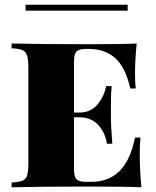

<svg xmlns="http://www.w3.org/2000/svg" viewBox="-20 -792 659 812"><path d="M578 0Q513 -3 359 -3Q139 -3 29 0V-20Q61 -22 75.5 -28Q90 -34 95 -51Q100 -68 100 -106V-502Q100 -540 94.5 -557Q89 -574 75 -580Q61 -586 29 -588V-608Q139 -605 359 -605Q499 -605 558 -608Q551 -537 551 -480Q551 -441 554 -418H531Q511 -507 467.5 -546Q424 -585 357 -585H344Q316 -585 304.5 -575Q293 -565 293 -532V-316H316Q364 -316 392.5 -350.5Q421 -385 429 -428H452Q449 -394 449 -348V-306Q449 -257 455 -184H432Q425 -232 395 -264Q365 -296 316 -296H293V-76Q293 -43 304.5 -33Q316 -23 344 -23H367Q437 -23 483.5 -66.5Q530 -110 551 -210H574Q571 -182 571 -138Q571 -77 578 0ZM520 -747H88V-772H520Z"/></svg>

Font: Playfair Display SC Black
Style: Regular
Weight: 900
Designer: Claus Eggers Sørensen
Foundry: Claus Eggers Sørensen
Version: Version 1.200; ttfautohint (v1.6)